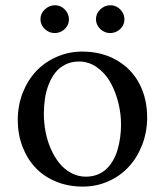

<svg xmlns="http://www.w3.org/2000/svg" viewBox="-20 -690 616 718"><path d="M46.4 -241.2Q46.4 -295.4 64.9 -342.8Q83.5 -390.1 115.5 -424.1Q147.5 -458 192.4 -477.5Q237.3 -497.1 287.6 -497.1Q360.8 -497.1 416.5 -464.8Q472.2 -432.6 501.2 -377Q530.3 -321.3 530.3 -250.5Q530.3 -196.3 511.7 -148.4Q493.2 -100.6 461.4 -66.2Q429.7 -31.7 385 -12Q340.3 7.8 290 7.8Q234.9 7.8 189 -11.2Q143.1 -30.3 112.1 -63.5Q81.1 -96.7 63.7 -142.6Q46.4 -188.5 46.4 -241.2ZM185.5 -670.4Q207 -670.4 222.4 -654.5Q237.8 -638.7 237.8 -617.2Q237.8 -603.5 230.5 -591.8Q223.1 -580.1 210.9 -573.2Q198.7 -566.4 184.6 -566.4Q163.1 -566.4 147.2 -581.8Q131.3 -597.2 131.3 -618.4Q131.3 -639.6 147.9 -655Q164.6 -670.4 185.5 -670.4ZM144 -264.2Q144 -230.5 150.4 -197.3Q156.7 -164.1 169.9 -133.8Q183.1 -103.5 201.7 -80.3Q220.2 -57.1 246.1 -43.2Q272 -29.3 301.3 -29.3Q324.7 -29.3 344.5 -37.1Q364.3 -44.9 378.4 -58.6Q392.6 -72.3 403.1 -90.6Q413.6 -108.9 419.9 -131.1Q426.3 -153.3 429.4 -176.5Q432.6 -199.7 432.6 -224.1Q432.6 -266.1 422.1 -307.6Q411.6 -349.1 392.1 -383.3Q372.6 -417.5 342 -438.7Q311.5 -460 275.4 -460Q247.1 -460 224.6 -448.7Q202.1 -437.5 187.3 -418.9Q172.4 -400.4 162.4 -375Q152.3 -349.6 148.2 -322Q144 -294.4 144 -264.2ZM338.9 -618.7Q338.9 -639.6 355.2 -655Q371.6 -670.4 393.1 -670.4Q406.7 -670.4 418.9 -663.1Q431.2 -655.8 438.2 -643.6Q445.3 -631.3 445.3 -617.2Q445.3 -603.5 438 -591.8Q430.7 -580.1 418.2 -573.2Q405.8 -566.4 391.8 -566.4Q377.9 -566.4 365.7 -573.5Q353.5 -580.6 346.2 -592.5Q338.9 -604.5 338.9 -618.7Z"/></svg>

Font: Crimson
Style: Regular
Weight: 400
Version: Version 0.8